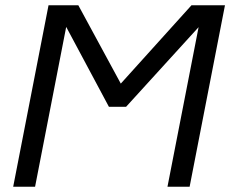

<svg xmlns="http://www.w3.org/2000/svg" viewBox="-20 -708 873 728"><path d="M699 0H615L733 -605L458 -303H393L231 -606L113 0H30L164 -688H277L438 -391L706 -688H833Z"/></svg>

Font: Libra Sans
Style: Italic
Weight: 400
Italic angle: -12°
Foundry: Context Ltd
Version: Version 1.002